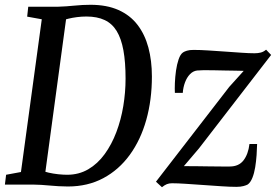

<svg xmlns="http://www.w3.org/2000/svg" viewBox="-20 -771 1152 802"><path d="M98 -743H224Q256.5 -744 290.8 -747.5Q325 -751 358 -751Q426 -751 474.8 -729.2Q523.5 -707.5 554.2 -667.5Q585 -627.5 599.8 -572.5Q614.5 -517.5 614.5 -451.5Q614.5 -354 591 -270.2Q567.5 -186.5 522 -124Q476.5 -61.5 411.5 -26.8Q346.5 8 263.5 8Q243.5 8 224.5 6.8Q205.5 5.5 187.5 4Q169.5 2.5 152 1.2Q134.5 0 117.5 0H0.5L5.5 -41L67.5 -52.5L154.5 -690.5L93.5 -701.5ZM165 -19.5 153 -59.5Q164.5 -54 183.2 -49.8Q202 -45.5 223 -43.2Q244 -41 260.5 -41Q309.5 -41 348.8 -64Q388 -87 417.2 -127.2Q446.5 -167.5 466 -219Q485.5 -270.5 495 -328Q504.5 -385.5 504.5 -442.5Q504.5 -511.5 495.5 -560.8Q486.5 -610 467.5 -641.2Q448.5 -672.5 417.2 -687.2Q386 -702 341 -702Q321 -702 301.8 -699.5Q282.5 -697 266.8 -693.2Q251 -689.5 241 -685.5L260.5 -724ZM998 -475Q986 -475.5 965.2 -475.8Q944.5 -476 920 -476.5Q895.5 -477 872 -477.5Q848.5 -478 830.2 -477.8Q812 -477.5 803.5 -476.5Q786.5 -474.5 773.5 -461Q760.5 -447.5 752.8 -426.8Q745 -406 743.5 -383H710.5Q709.5 -399 710.5 -424.2Q711.5 -449.5 715.2 -476Q719 -502.5 726.2 -523.5Q733.5 -544.5 744.5 -552Q750.5 -556 760.8 -559.2Q771 -562.5 788.5 -562.5Q817 -562.5 851.2 -560.2Q885.5 -558 921 -555.5Q956.5 -553 988.2 -550.8Q1020 -548.5 1043.5 -548.5Q1057.5 -548.5 1069.2 -551.5Q1081 -554.5 1091.5 -563.5L1112.5 -541.5L811 -151L748 -77Q767.5 -77 795.5 -76.8Q823.5 -76.5 852.8 -76Q882 -75.5 905.5 -75.5Q929 -75.5 939.5 -75.5Q977.5 -75.5 997.2 -101.2Q1017 -127 1022 -169.5H1054Q1053.5 -149 1051.8 -123.2Q1050 -97.5 1046 -72.5Q1042 -47.5 1034.2 -28.2Q1026.5 -9 1015 -0.5Q1009 3 997 6.2Q985 9.5 967.5 9.5Q941 9.5 904.5 7Q868 4.5 829.2 1.8Q790.5 -1 756 -3.2Q721.5 -5.5 698.5 -5.5Q686.5 -5.5 677 -1.8Q667.5 2 656.5 11L631.5 -12L937.5 -408Z"/></svg>

Font: Merriweather 24pt SemiCondensed
Style: Italic
Weight: 400
Width: 4
Italic angle: -7.8°
Designer: Eben Sorkin
Foundry: Eben Sorkin
Version: Version 2.101